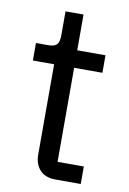

<svg xmlns="http://www.w3.org/2000/svg" viewBox="-78 -708 506 756"><g transform="rotate(10 175.5 -329.5)"><path d="M199 0Q157 0 135.5 -23.5Q114 -47 114 -85V-446H29V-516H77Q103 -516 112.5 -526.5Q122 -537 122 -563V-659H194V-516H307V-446H194V-70H299V0Z"/></g></svg>

Font: IBM Plex Sans KR
Style: Regular
Weight: 400
Designer: Mike Abbink; Paul van der Laan; Pieter van Rosmalen; Wujin Sim; Chorong Kim; Dohee Lee;
Foundry: Sandoll Inc.
Version: Version 1.000